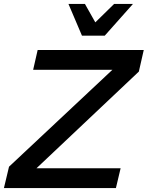

<svg xmlns="http://www.w3.org/2000/svg" viewBox="-41 -959 753 979"><path d="M637 -939 493 -777H377L308 -939H392L445 -845L541 -939ZM151 -704H692L667 -594L145 -101H574L550 0H-21L5 -109L532 -603H128Z"/></svg>

Font: CBA Beacon Sans Bold
Style: Italic
Weight: 700
Italic angle: -13°
Designer: Wei Huang
Foundry: Wei Huang
Version: Version 1.002